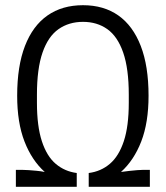

<svg xmlns="http://www.w3.org/2000/svg" viewBox="-20 -718 637 738"><path d="M41 0V-65H68Q77 -65 91 -64Q105 -63 121 -61.5Q137 -60 152 -57Q102 -102 74 -174.5Q46 -247 46 -350Q46 -464 76 -541.5Q106 -619 162.5 -658.5Q219 -698 299 -698Q379 -698 435 -658.5Q491 -619 521 -541.5Q551 -464 551 -350Q551 -247 523 -174.5Q495 -102 445 -57Q460 -59 476.5 -61Q493 -63 507.5 -64Q522 -65 528 -65H556V0H321V-53Q368 -59 402.5 -88.5Q437 -118 456 -175.5Q475 -233 475 -323V-354Q475 -454 453.5 -516Q432 -578 392.5 -606Q353 -634 299 -634Q245 -634 205 -606Q165 -578 143.5 -516Q122 -454 122 -354V-323Q122 -233 141 -175Q160 -117 194.5 -88Q229 -59 275 -53V0Z"/></svg>

Font: Archivo Condensed Light
Style: Regular
Weight: 300
Width: 3
Designer: Hector Gatti
Foundry: Omnibus-Type
Version: Version 2.001